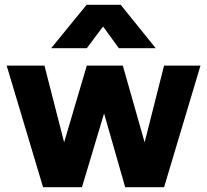

<svg xmlns="http://www.w3.org/2000/svg" viewBox="-20 -785 868 805"><path d="M160.6 0 7.9 -510H166.4L248.9 -188.2L343.9 -510H494.9L586.4 -188.2L667.9 -510H820.6L667.9 0H504.9L416.4 -309.5L323.6 0ZM194.4 -582.8 343.1 -764.8H486.1L632.9 -582.8H478.4L412.1 -674L343.9 -582.8Z"/></svg>

Font: Geologica Thin
Style: Regular
Weight: 100
Version: Version 1.010;gftools[0.9.28]